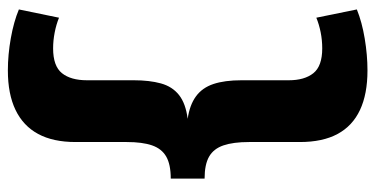

<svg xmlns="http://www.w3.org/2000/svg" viewBox="-253 -594 954 488"><g transform="rotate(90 224.0 -350.0)"><path d="M159 -807Q219 -807 259.5 -788Q300 -769 320.5 -731Q341 -693 341 -635V-506Q341 -466 349.5 -441Q358 -416 378 -404.5Q398 -393 434 -393V-307Q398 -307 378 -295.5Q358 -284 349.5 -259.5Q341 -235 341 -195V-65Q341 -8 320.5 30Q300 68 259.5 87.5Q219 107 159 107Q119 107 77 99.5Q35 92 4 79L25 -23Q42 -16 62.5 -12Q83 -8 103 -8Q148 -8 166 -30.5Q184 -53 184 -94V-213Q184 -253 192 -282Q200 -311 221.5 -328Q243 -345 282 -350Q247 -355 225 -371Q203 -387 193.5 -415.5Q184 -444 184 -487V-607Q184 -647 166 -669.5Q148 -692 103 -692Q82 -692 62 -688Q42 -684 25 -677L4 -780Q36 -793 78 -800Q120 -807 159 -807Z"/></g></svg>

Font: Pathway Extreme 8pt Thin 12pt
Style: Bold
Weight: 700
Version: Version 1.001;gftools[0.9.26]